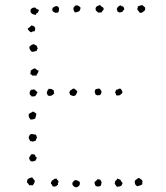

<svg xmlns="http://www.w3.org/2000/svg" viewBox="-20 -747 672 777"><path d="M214.8 -720.7Q215.8 -717.8 217.8 -716.3Q219.7 -714.8 218.8 -710Q218.8 -701.2 216.3 -698.2Q213.9 -695.3 209 -695.3Q204.1 -694.3 200.7 -696.8Q197.3 -699.2 193.4 -701.2Q188.5 -710.9 196.3 -717.8Q207 -723.6 209.5 -722.2Q211.9 -720.7 214.8 -720.7ZM555.7 -726.6Q563.5 -718.8 566.4 -717.8Q569.3 -709 564.5 -703.1Q555.7 -696.3 552.7 -695.3Q549.8 -694.3 545.9 -695.3Q541 -702.1 539.1 -704.1Q537.1 -706.1 535.2 -710Q536.1 -712.9 537.1 -714.8Q538.1 -716.8 537.1 -720.7Q542 -722.7 545.9 -724.1Q549.8 -725.6 555.7 -726.6ZM137.7 -706.1Q134.8 -698.2 133.8 -697.3Q132.8 -696.3 132.8 -694.3Q127.9 -695.3 127.4 -692.4Q127 -689.5 125 -686.5Q112.3 -688.5 107.9 -692.9Q103.5 -697.3 103.5 -701.2Q102.5 -709 108.9 -713.4Q115.2 -717.8 124 -715.8Q126 -710.9 130.4 -710Q134.8 -709 137.7 -706.1ZM400.4 -710Q398.4 -707 395.5 -703.6Q392.6 -700.2 390.6 -696.3Q386.7 -697.3 382.8 -696.3Q378.9 -695.3 376 -697.3Q367.2 -705.1 367.2 -706.1Q366.2 -714.8 367.7 -716.3Q369.1 -717.8 370.1 -719.7Q372.1 -721.7 375.5 -723.1Q378.9 -724.6 383.8 -726.6Q387.7 -724.6 389.6 -721.7Q391.6 -718.8 396.5 -717.8ZM477.5 -721.7Q479.5 -718.8 481.4 -715.8Q483.4 -712.9 482.4 -708Q477.5 -705.1 475.6 -699.2Q462.9 -695.3 461.4 -697.3Q460 -699.2 456.1 -699.2Q456.1 -702.1 454.1 -705.1Q452.1 -708 453.1 -710.9Q454.1 -718.8 466.8 -725.6Q470.7 -724.6 472.2 -722.2Q473.6 -719.7 477.5 -721.7ZM120.1 -620.1Q115.2 -621.1 112.3 -619.6Q109.4 -618.2 106.4 -616.2Q96.7 -620.1 91.8 -630.9Q104.5 -639.6 107.4 -644.5Q111.3 -643.6 115.7 -641.6Q120.1 -639.6 122.1 -633.8Q123 -631.8 122.1 -627.4Q121.1 -623 120.1 -620.1ZM132.8 -550.8Q127.9 -543 128.9 -543Q129.9 -543 127.9 -541Q122.1 -540 116.2 -538.1Q110.4 -536.1 105.5 -540Q102.5 -544.9 100.1 -548.8Q97.7 -552.7 99.6 -558.6Q109.4 -567.4 111.3 -566.9Q113.3 -566.4 115.2 -568.4Q119.1 -567.4 122.1 -565.4Q125 -563.5 128.9 -561.5Q130.9 -553.7 132.8 -550.8ZM136.7 -460.9Q132.8 -449.2 129.9 -447.3Q127 -445.3 127.9 -440.4Q123 -440.4 119.6 -441.4Q116.2 -442.4 112.3 -440.4Q109.4 -442.4 107.9 -444.3Q106.4 -446.3 102.5 -447.3Q102.5 -452.1 104 -453.6Q105.5 -455.1 103.5 -460Q107.4 -464.8 115.7 -468.8Q124 -472.7 128.9 -463.9ZM197.3 -381.8Q198.2 -377.9 198.2 -374.5Q198.2 -371.1 199.2 -369.1Q196.3 -364.3 189.5 -360.8Q182.6 -357.4 173.8 -360.4Q172.9 -364.3 170.9 -366.2Q168.9 -368.2 169.9 -375Q174.8 -385.7 175.8 -385.7Q176.8 -385.7 176.8 -387.7Q188.5 -387.7 190.9 -385.3Q193.4 -382.8 197.3 -381.8ZM131.8 -374Q126 -360.4 121.1 -357.4Q117.2 -357.4 114.3 -356.9Q111.3 -356.4 107.4 -356.4Q107.4 -359.4 104.5 -360.8Q101.6 -362.3 100.6 -365.2Q97.7 -377 106.4 -383.8Q110.4 -382.8 112.3 -384.3Q114.3 -385.7 119.1 -384.8Q122.1 -381.8 125.5 -379.4Q128.9 -377 131.8 -374ZM280.3 -388.7Q283.2 -385.7 286.6 -383.3Q290 -380.9 293 -377Q289.1 -364.3 285.2 -361.3Q281.2 -358.4 276.4 -358.4Q264.6 -362.3 263.7 -363.3Q259.8 -373 261.2 -375.5Q262.7 -377.9 263.7 -379.9Q274.4 -387.7 274.4 -387.7ZM383.8 -361.3Q379.9 -363.3 377.9 -361.8Q376 -360.4 373 -361.3Q365.2 -365.2 365.7 -366.2Q366.2 -367.2 365.2 -369.1Q362.3 -374 363.8 -379.4Q365.2 -384.8 368.2 -386.7Q378.9 -387.7 379.4 -388.7Q379.9 -389.6 380.9 -389.6Q392.6 -379.9 390.6 -372.6Q388.7 -365.2 383.8 -361.3ZM468.8 -387.7Q471.7 -382.8 474.1 -378.9Q476.6 -375 474.6 -370.1Q464.8 -360.4 460.9 -360.8Q457 -361.3 452.1 -360.4Q449.2 -362.3 448.7 -366.7Q448.2 -371.1 445.3 -373Q447.3 -377 448.2 -378.4Q449.2 -379.9 451.2 -384.8Q457 -383.8 459.5 -386.7Q461.9 -389.6 468.8 -387.7ZM123 -267.6Q118.2 -265.6 114.3 -264.2Q110.4 -262.7 102.5 -263.7Q101.6 -266.6 100.1 -268.1Q98.6 -269.5 96.7 -274.4Q96.7 -275.4 96.2 -279.8Q95.7 -284.2 96.7 -286.1Q108.4 -293 114.3 -295.9Q118.2 -293.9 120.6 -291.5Q123 -289.1 127 -288.1Q126 -276.4 124.5 -274.4Q123 -272.5 123 -267.6ZM125 -202.1Q127 -199.2 127.4 -196.3Q127.9 -193.4 129.9 -191.4Q128.9 -187.5 127 -185.5Q125 -183.6 126 -178.7Q113.3 -172.9 110.4 -174.3Q107.4 -175.8 102.5 -175.8Q100.6 -180.7 98.1 -183.6Q95.7 -186.5 96.7 -194.3Q102.5 -206.1 108.9 -204.6Q115.2 -203.1 125 -202.1ZM122.1 -120.1Q123 -112.3 125.5 -111.8Q127.9 -111.3 128.9 -109.4Q127.9 -106.4 126.5 -102.5Q125 -98.6 123 -96.7Q108.4 -90.8 103.5 -95.7Q98.6 -100.6 97.7 -108.4Q103.5 -119.1 105.5 -120.6Q107.4 -122.1 109.4 -124Q111.3 -122.1 115.7 -122.1Q120.1 -122.1 122.1 -120.1ZM110.4 3.9Q106.4 1 98.6 2.9Q96.7 0 94.7 -2.9Q92.8 -5.9 89.8 -7.8Q88.9 -12.7 89.8 -15.1Q90.8 -17.6 91.8 -21.5Q101.6 -28.3 104 -27.8Q106.4 -27.3 108.4 -29.3Q113.3 -27.3 115.2 -22.9Q117.2 -18.6 121.1 -15.6Q119.1 -2 110.4 3.9ZM210 -23.4Q210.9 -18.6 213.4 -17.6Q215.8 -16.6 216.8 -12.7Q216.8 -7.8 214.8 -5.9Q212.9 -3.9 214.8 1Q210.9 2 209.5 4.4Q208 6.8 203.1 7.8Q201.2 7.8 197.8 7.8Q194.3 7.8 192.4 5.9Q189.5 -2 188 -2Q186.5 -2 186.5 -3.9Q185.5 -6.8 187 -9.3Q188.5 -11.7 189.5 -15.6Q194.3 -17.6 198.2 -21.5Q202.1 -25.4 210 -23.4ZM454.1 -24.4Q459 -22.5 463.9 -21Q468.8 -19.5 470.7 -12.7Q477.5 -6.8 475.1 -2.9Q472.7 1 470.7 4.9Q466.8 6.8 462.9 7.8Q459 8.8 453.1 8.8Q450.2 5.9 448.2 2.4Q446.3 -1 444.3 -3.9Q444.3 -7.8 445.3 -9.8Q446.3 -11.7 446.3 -15.6Q452.1 -15.6 454.1 -24.4ZM391.6 -9.8Q389.6 -4.9 389.6 -1.5Q389.6 2 386.7 5.9Q370.1 10.7 365.2 2.9Q364.3 -3.9 362.8 -4.9Q361.3 -5.9 363.3 -10.7Q373 -18.6 373 -20Q373 -21.5 374 -21.5Q385.7 -21.5 387.2 -17.6Q388.7 -13.7 391.6 -9.8ZM283.2 -18.6Q294.9 -17.6 302.7 -10.7Q304.7 0 299.3 5.4Q293.9 10.7 289.1 10.7Q281.2 10.7 275.9 4.4Q270.5 -2 274.4 -9.8Q276.4 -12.7 278.3 -13.7Q280.3 -14.6 283.2 -18.6ZM535.2 6.8Q530.3 3.9 527.3 -1Q523.4 -11.7 527.3 -17.6Q537.1 -24.4 538.1 -25.4Q539.1 -26.4 541 -26.4Q545.9 -26.4 548.3 -22.9Q550.8 -19.5 554.7 -18.6Q557.6 -13.7 556.2 -10.3Q554.7 -6.8 556.6 -2Q552.7 2 546.9 3.4Q541 4.9 535.2 6.8ZM282.2 -697.3Q280.3 -701.2 278.3 -705.6Q276.4 -710 277.3 -715.8Q280.3 -717.8 281.2 -720.7Q282.2 -723.6 286.1 -724.6Q292 -726.6 296.9 -723.6Q301.8 -720.7 305.7 -716.8Q305.7 -707 300.8 -702.1Q291 -696.3 282.2 -697.3Z"/></svg>

Font: Codystar
Style: Light
Weight: 300
Version: Version 1.000